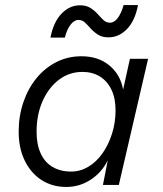

<svg xmlns="http://www.w3.org/2000/svg" viewBox="-20 -733 648 761"><path d="M243 8Q187 8 144.5 -19.5Q102 -47 78 -96.5Q54 -146 54 -211Q54 -273 72.5 -327.5Q91 -382 124.5 -423Q158 -464 203.5 -487Q249 -510 303 -510Q369 -510 413 -474Q457 -438 468 -378L495 -500H567L451 0H388L407 -97Q383 -49 339 -20.5Q295 8 243 8ZM262 -53Q298 -53 330 -72Q362 -91 386 -125Q410 -159 424 -203Q438 -247 438 -296Q438 -344 421.5 -378Q405 -412 375.5 -430Q346 -448 307 -448Q254 -448 213 -416.5Q172 -385 148.5 -331.5Q125 -278 125 -211Q125 -161 141 -125.5Q157 -90 188 -71.5Q219 -53 262 -53ZM527 -713Q515 -650 483 -617.5Q451 -585 410 -585Q385 -585 368.5 -595.5Q352 -606 340 -619.5Q328 -633 317 -643.5Q306 -654 291 -654Q274 -654 259.5 -635Q245 -616 237 -584H180Q192 -646 224 -679Q256 -712 297 -712Q322 -712 338.5 -701.5Q355 -691 367 -677.5Q379 -664 390 -653.5Q401 -643 416 -643Q433 -643 447 -662Q461 -681 470 -713Z"/></svg>

Font: Kantumruy Pro
Style: Italic
Weight: 400
Italic angle: -13°
Designer: Sovichet Tep
Foundry: Sovichet Tep
Version: Version 1.002